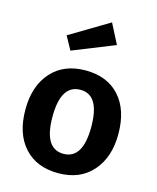

<svg xmlns="http://www.w3.org/2000/svg" viewBox="-124 -913 831 1014"><g transform="rotate(15 292.0 -405.5)"><path d="M293 -440Q186 -440 186 -265Q186 -90 292 -90Q398 -90 398 -265Q398 -440 293 -440ZM546 -265Q546 -138 478 -61Q410 16 292 16Q173 16 105.5 -58.5Q38 -133 38 -265Q38 -393 106 -469.5Q174 -546 293 -546Q412 -546 479 -471.5Q546 -397 546 -265ZM417 -718 187 -626 147 -699 361 -827Z"/></g></svg>

Font: FiraSans
Style: Regular
Weight: 600
Designer: Carrois Corporate & Edenspiekermann AG
Foundry: Carrois Corporate GbR & Edenspiekermann AG
Version: Version 3.106;PS 003.106;hotconv 1.0.70;makeotf.lib2.5.58329